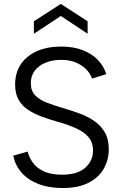

<svg xmlns="http://www.w3.org/2000/svg" viewBox="-20 -942 616 969"><path d="M295 7Q225 7 172 -14.3Q119 -35.5 87.5 -72.6Q56 -109.7 47 -156.5L119.8 -177.1Q126 -148.9 145.1 -122Q164.1 -95.1 200.1 -77.7Q236.2 -60.3 292.3 -60.3Q370.9 -60.3 410.2 -95.4Q449.5 -130.6 449.5 -182.2Q449.5 -223.2 426.6 -249.9Q403.7 -276.5 363.6 -294.6Q323.6 -312.6 272.3 -327.1Q229.6 -339.1 191.1 -353.3Q152.5 -367.6 121.9 -387.7Q91.3 -407.8 73.8 -438.7Q56.3 -469.5 56.3 -514.8Q56.3 -574.8 85.2 -617.8Q114 -660.7 166.4 -683.9Q218.8 -707 288.5 -707Q349.8 -707 396.1 -689.4Q442.5 -671.7 473.1 -640.2Q503.7 -608.7 516.5 -567.8L444.2 -545.6Q436.7 -569.6 416.3 -590.9Q395.9 -612.2 364.1 -626.1Q332.3 -640 288.5 -640Q246.5 -640 211.6 -626.3Q176.8 -612.7 156.2 -586.1Q135.5 -559.6 135.5 -521.8Q135.5 -483.5 157.8 -460.6Q180.1 -437.6 217.3 -423.5Q254.4 -409.4 298.7 -396.4Q341.5 -384.1 382.8 -368.7Q424 -353.4 456.7 -330.6Q489.5 -307.9 509.2 -273.7Q529 -239.6 529 -188.7Q529 -135.7 504 -91.1Q479 -46.5 427.2 -19.7Q375.5 7 295 7ZM151 -771.6V-834.6L287 -922.2L422.2 -834.6V-771.6L287 -861.4Z"/></svg>

Font: Envelope Sans Variable
Style: Regular
Weight: 500
Designer: Andreas Rasmussen / Norman Anderson
Foundry: mail.de GmbH
Version: Version 1.150